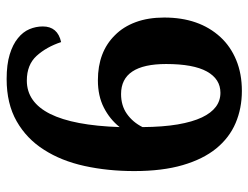

<svg xmlns="http://www.w3.org/2000/svg" viewBox="-108 -656 774 599"><g transform="rotate(90 279.5 -357.0)"><path d="M227.1 9.8Q181.6 9.8 150.4 0.2Q119.1 -9.3 99.6 -25.4Q80.1 -41 71.5 -61.3Q63 -81.5 63 -103Q63 -149.4 111.8 -160.2Q127 -114.3 154.8 -83.7Q182.6 -53.2 231.9 -53.2Q299.3 -53.2 335.9 -126Q372.1 -198.7 377 -342.8Q352.5 -312 316.2 -293.5Q279.8 -274.9 231 -274.9Q142.6 -274.9 90.3 -328.1Q64 -354 49.6 -392.8Q35.2 -431.6 35.2 -481.9Q35.2 -590.8 96.2 -657.2Q125.5 -689 168 -706.5Q210.4 -724.1 264.2 -724.1Q318.4 -724.1 364.3 -704.6Q410.2 -685.1 443.8 -644Q477.1 -603 495.6 -539.6Q514.2 -476.1 514.2 -388.2Q514.2 -305.7 498.3 -233.2Q482.4 -160.6 447.8 -106.9Q413.6 -52.7 358.9 -21.5Q304.2 9.8 227.1 9.8ZM273.9 -347.2Q310.1 -347.2 335.9 -365.5Q361.8 -383.8 377 -414.1Q376.5 -478 368.7 -523.9Q360.8 -569.8 346.7 -599.6Q319.3 -657.2 270 -657.2Q227.1 -657.2 203.6 -615Q180.2 -572.8 180.2 -487.8Q180.2 -347.2 273.9 -347.2Z"/></g></svg>

Font: Koh Santepheap
Style: Bold
Weight: 700
Designer: Danh Hong
Version: Version 2.002; ttfautohint (v1.8.3)